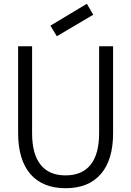

<svg xmlns="http://www.w3.org/2000/svg" viewBox="-20 -984 695 1017"><path d="M281 -792 474 -906 440 -964 247 -848ZM76 -739V-278Q76 -208 92.5 -153.5Q109 -99 141 -62Q173 -25 220 -6Q267 13 327 13Q449 13 514 -62Q579 -137 579 -278V-739H505V-278Q505 -168 460 -111.5Q415 -55 327 -55Q240 -55 195 -111.5Q150 -168 150 -278V-739Z"/></svg>

Font: Involve
Style: Regular
Weight: 400
Designer: Stefan Peev
Foundry: Context Ltd.
Version: Version 1.001